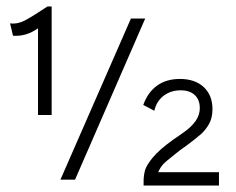

<svg xmlns="http://www.w3.org/2000/svg" viewBox="-20 -554 727 591"><path d="M20 -444 11 -482Q33 -479 55.5 -490.5Q78 -502 126 -534H139V-200H97V-467Q61 -441 20 -444ZM383 -497H427L211 -1H166ZM513 -124Q519 -128 544 -145.5Q569 -163 582 -181.5Q595 -200 595 -221Q595 -247 579.5 -261.5Q564 -276 536 -276Q506 -276 484 -259.5Q462 -243 455 -213L421 -231Q435 -270 463.5 -290.5Q492 -311 534 -311Q580 -311 607 -286Q634 -261 634 -218Q634 -192 624 -173.5Q614 -155 599 -141.5Q584 -128 553 -105Q535 -93 517 -78Q490 -57 481.5 -47.5Q473 -38 467 -24H654V17H422V5Q422 -14 426.5 -30Q431 -46 451 -70Q471 -94 513 -124Z"/></svg>

Font: Bellota Light
Style: Regular
Weight: 300
Designer: Kemie Guaida
Foundry: Kemie Guaida
Version: Version 4.001